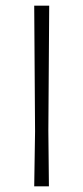

<svg xmlns="http://www.w3.org/2000/svg" viewBox="-20 -659 295 679"><path d="M154 -639 151 -197 153 0H101L104 -194L101 -639Z"/></svg>

Font: Alegreya Sans Light
Style: Regular
Weight: 300
Designer: Juan Pablo del Peral
Foundry: Huerta Tipografica
Version: Version 2.007